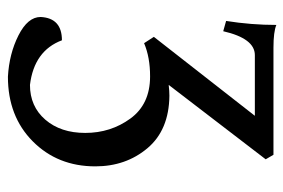

<svg xmlns="http://www.w3.org/2000/svg" viewBox="-144 -376 766 519"><g transform="rotate(90 239.5 -117.0)"><path d="M188 245.1Q126 241.7 76.2 216.6Q26.4 191.4 26.4 156.7Q29.3 99.1 89.4 99.1Q117.7 174.3 210 185.5Q268.1 185.5 304 144Q339.8 102.5 339.8 36.1Q339.8 -32.7 301 -85.9Q262.2 -139.2 187 -139.2Q135.3 -139.2 97.2 -123L80.1 -149.4L293.5 -422.4H129.4Q84.5 -422.4 64.9 -336.9L37.1 -344.7Q47.9 -412.6 47.9 -480.5Q66.4 -472.7 109.4 -472.7H398.9L411.1 -451.7L210 -189.5Q227.1 -191.4 239.3 -191.4Q332 -190.4 381.1 -132.1Q430.2 -73.7 430.2 8.8Q430.2 110.8 362.5 178Q294.9 245.1 188 245.1Z"/></g></svg>

Font: Kelvinch
Style: Regular
Weight: 400
Designer: Paul James MIller
Foundry: High-Logic / Made with FontCreator
Version: Version 3.30 September 23, 2016